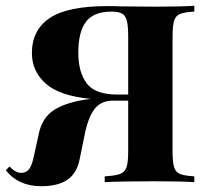

<svg xmlns="http://www.w3.org/2000/svg" viewBox="-34 -628 724 662"><path d="M561 -502V-106Q561 -68 566.5 -51Q572 -34 587 -28Q602 -22 636 -20V0Q590 -3 496 -3Q386 -3 327 0V-20Q363 -22 379.5 -28Q396 -34 402 -51Q408 -68 408 -106V-281H355Q314 -281 291.5 -251.5Q269 -222 257 -159L241 -81Q232 -32 199.5 -9Q167 14 108 14Q29 14 -14 -41L-1 -54Q19 -32 40 -32Q56 -32 66 -44.5Q76 -57 82 -86L99 -163Q110 -222 153.5 -249.5Q197 -277 278 -287H280Q172 -297 124 -339.5Q76 -382 76 -445Q76 -524 137 -565.5Q198 -607 337 -607Q363 -607 383 -606L502 -605Q589 -605 636 -608V-588Q602 -586 587 -580Q572 -574 566.5 -557Q561 -540 561 -502ZM371 -302H408V-502Q408 -538 403.5 -556Q399 -574 387 -581Q375 -588 350 -588Q289 -588 262.5 -553Q236 -518 236 -446Q236 -379 265 -340.5Q294 -302 371 -302Z"/></svg>

Font: Playfair Display SC
Style: Bold
Weight: 700
Designer: Claus Eggers Sørensen
Foundry: Claus Eggers Sørensen
Version: Version 1.200; ttfautohint (v1.6)